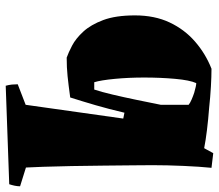

<svg xmlns="http://www.w3.org/2000/svg" viewBox="-66 -462 748 655"><g transform="rotate(90 307.5 -134.0)"><path d="M272 220Q269 209 268 199Q267 189 267 179L337 152L384 -181L364 -185Q351 -130 338.5 -87Q326 -44 312 0Q268 6 239 9Q210 12 176 12Q159 6 135 -6.5Q111 -19 87.5 -44.5Q64 -70 48 -112.5Q32 -155 32 -221Q32 -288 56 -339Q80 -390 121.5 -426Q163 -462 214 -482Q240 -482 275 -480Q310 -478 347 -474Q387 -471 423.5 -466.5Q460 -462 485 -457L490 -466L502 -488L552 -482Q548 -443 545.5 -386.5Q543 -330 543 -281Q543 -260 543.5 -215Q544 -170 544.5 -115Q545 -60 546 -5Q547 50 548.5 92Q550 134 551 151L615 171Q615 180 613 189.5Q611 199 608 208Q524 211 440 214Q356 217 272 220ZM285 -82Q293 -106 302 -144Q311 -182 320 -225.5Q329 -269 337 -309V-404Q331 -409 319.5 -414Q308 -419 296 -423Q272 -430 263 -430Q253 -408 248.5 -358Q244 -308 244 -252Q244 -200 248.5 -152.5Q253 -105 260 -82Z"/></g></svg>

Font: Labrada Black
Style: Regular
Weight: 900
Designer: Mercedes Jáuregui
Foundry: Omnibus-Type Team
Version: Version 1.000; ttfautohint (v1.8.4.7-5d5b)